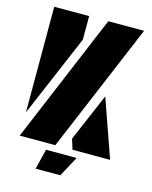

<svg xmlns="http://www.w3.org/2000/svg" viewBox="-127 -803 820 1036"><g transform="rotate(15 282.5 -285.0)"><path d="M240 -588 45 -130V-720H240ZM244 0H45L347 -720H547ZM322 -57 436 -324 550 0H340ZM174 150 202 37H373L312 150Z"/></g></svg>

Font: Protest Guerrilla
Style: Regular
Weight: 400
Designer: Octavio Pardo
Foundry: Ashler Design
Version: Version 2.005; ttfautohint (v1.8.4.7-5d5b)